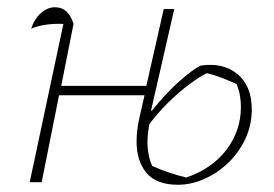

<svg xmlns="http://www.w3.org/2000/svg" viewBox="-20 -503 755 530"><path d="M62 0 155 -437Q102 -439 66 -424Q75 -451 93 -467Q111 -483 132 -483Q169 -483 183 -437L149 -266H384L432 -478H461L397 -198L399 -197Q438 -246 475.5 -279Q513 -312 534 -322Q596 -331 635.5 -298.5Q675 -266 675 -201Q675 -157 657 -119Q639 -81 609.5 -53Q580 -25 544 -9Q508 7 471 7Q412 7 384.5 -25.5Q357 -58 357 -113Q357 -128 359 -144.5Q361 -161 365 -179L379 -240H143L95 0ZM387 -110Q387 -95 390 -78Q393 -61 400 -45Q422 -35 445.5 -27Q469 -19 494 -13Q565 -37 605 -89.5Q645 -142 645 -208Q645 -223 642.5 -238.5Q640 -254 633 -271Q613 -280 592.5 -288Q572 -296 551 -301Q530 -291 501.5 -269.5Q473 -248 444 -219.5Q415 -191 392 -160Q390 -148 388.5 -135.5Q387 -123 387 -110Z"/></svg>

Font: Piazzolla Thin
Style: Italic
Weight: 100
Italic angle: -11.3°
Designer: Juan Pablo del Peral
Foundry: Huerta Tipografica
Version: Version 1.330